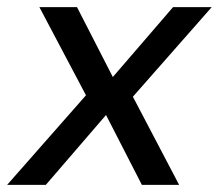

<svg xmlns="http://www.w3.org/2000/svg" viewBox="-45 -516 611 536"><path d="M-25 0 195 -250 65 -496H170L270 -301L438 -496H546L326 -246L455 0H351L251 -195L83 0Z"/></svg>

Font: DM Sans 24pt Medium
Style: Italic
Weight: 500
Italic angle: -10°
Designer: Colophon Foundry, Jonny Pinhorn
Foundry: Colophon Foundry
Version: Version 4.004;gftools[0.9.30]